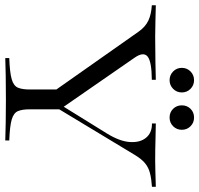

<svg xmlns="http://www.w3.org/2000/svg" viewBox="-53 -722 756 728"><g transform="rotate(90 325.0 -358.0)"><path d="M181.2 0V-15.1Q236.3 -17.1 261.5 -24.4Q286.6 -31.7 293.5 -48.1Q300.3 -64.5 300.3 -92.3V-193.8L81.1 -505.4Q63 -531.2 39.1 -542.5Q15.1 -553.7 -19 -555.7V-570.8Q12.2 -570.3 42.5 -569.3Q72.8 -568.4 99.6 -568.4Q153.3 -568.4 195.1 -569.3Q236.8 -570.3 263.7 -570.8V-555.7Q194.3 -555.2 175.3 -539.6Q156.2 -523.9 180.2 -489.7L365.7 -221.7L467.3 -385.7Q497.1 -434.1 499.5 -472.7Q502 -511.2 483.2 -533.9Q464.4 -556.6 429.2 -556.2V-570.8Q449.2 -570.8 488.5 -569.6Q527.8 -568.4 570.8 -568.4Q591.8 -568.4 609.9 -569.1Q627.9 -569.8 669.4 -570.8V-556.2Q639.2 -554.2 617.9 -548.8Q596.7 -543.5 580.3 -530.3Q564 -517.1 547.9 -490.2L375.5 -204.6V-92.3Q375.5 -64.5 382.3 -48.1Q389.2 -31.7 414.3 -24.4Q439.5 -17.1 493.7 -15.1V0Q465.3 -1 423.6 -1.7Q381.8 -2.4 338.9 -2.4Q290 -2.4 248.8 -1.7Q207.5 -1 181.2 0ZM406.7 -623Q386.7 -623 373.5 -636.5Q360.4 -649.9 360.4 -669.4Q360.4 -689 373.5 -702.4Q386.7 -715.8 406.7 -715.8Q426.3 -715.8 439.7 -702.4Q453.1 -689 453.1 -669.4Q453.1 -649.9 439.7 -636.5Q426.3 -623 406.7 -623ZM265.1 -623Q245.6 -623 231.9 -636.5Q218.3 -649.9 218.3 -669.4Q218.3 -689 231.9 -702.4Q245.6 -715.8 265.1 -715.8Q284.2 -715.8 297.9 -702.4Q311.5 -689 311.5 -669.4Q311.5 -649.9 297.9 -636.5Q284.2 -623 265.1 -623Z"/></g></svg>

Font: Bacasime Antique
Style: Regular
Weight: 400
Designer: The DocRepair Project, Claus Eggers Sørensen
Foundry: Google
Version: Version 2.000